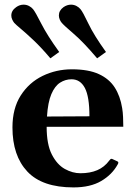

<svg xmlns="http://www.w3.org/2000/svg" viewBox="-20 -794 585 828"><path d="M296.9 14.2Q162.1 14.2 97.9 -54.2Q33.7 -122.6 33.7 -244.6Q33.7 -326.2 69.3 -382.1Q105 -438 163.6 -466.6Q222.2 -495.1 290 -495.1Q361.3 -495.1 406 -474.6Q450.7 -454.1 474.6 -417Q498.5 -379.9 506.8 -328.1Q509.8 -310.5 510.7 -289.3Q511.7 -268.1 511.7 -247.6L181.2 -247.1Q181.2 -171.4 203.6 -127.7Q226.1 -84 259.5 -65.4Q293 -46.9 326.7 -46.9Q368.7 -46.9 399.4 -60.1Q430.2 -73.2 451.2 -101.6Q453.6 -104 455.8 -106.9Q458 -109.9 462.9 -108.9L485.4 -98.6Q490.2 -96.7 490.2 -92.8Q490.2 -90.8 489.5 -88.6Q488.8 -86.4 487.3 -84.5Q463.4 -41 416.5 -13.4Q369.6 14.2 296.9 14.2ZM182.6 -291.5 365.7 -292.5Q365.7 -377.4 345.9 -414.8Q326.2 -452.1 288.6 -452.1Q261.7 -452.1 239 -437.5Q216.3 -422.9 201.4 -387.9Q186.5 -353 182.6 -291.5ZM197.3 -542.5Q157.7 -589.4 124.5 -620.6Q91.3 -651.9 69.6 -669.9Q47.9 -688 41 -695.8Q36.1 -702.1 32.5 -710.2Q28.8 -718.3 28.8 -727.1Q28.8 -748.5 49.8 -763.2Q64.9 -773.9 81.5 -773.9Q94.2 -773.9 105 -768.3Q115.7 -762.7 122.6 -754.4Q132.3 -742.7 158 -692.1Q183.6 -641.6 235.4 -569.8ZM398.9 -542.5Q339.4 -612.8 297.6 -648.4Q255.9 -684.1 246.1 -695.8Q240.7 -702.1 237.3 -710.7Q233.9 -719.2 233.9 -727.5Q233.9 -748.5 253.9 -763.2Q269.5 -773.9 286.1 -773.9Q298.8 -773.9 309.6 -768.3Q320.3 -762.7 327.1 -754.4Q336.9 -743.2 361.1 -692.4Q385.3 -641.6 437 -569.8Z"/></svg>

Font: Gelasio SemiBold
Style: Regular
Weight: 600
Designer: Eben Sorkin
Foundry: Eben Sorkin
Version: Version 1.008